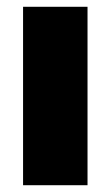

<svg xmlns="http://www.w3.org/2000/svg" viewBox="-20 -546 326 566"><path d="M48 0V-526H238V0Z"/></svg>

Font: Raleway
Style: Heavy
Weight: 900
Designer: Matt McInerney, Pablo Impallari, Rodrigo Fuenzalida
Foundry: Matt McInerney, Pablo Impallari, Rodrigo Fuenzalida
Version: Version 2.001; ttfautohint (v0.8) -G 200 -r 50